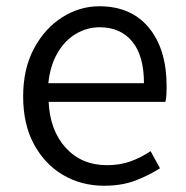

<svg xmlns="http://www.w3.org/2000/svg" viewBox="-20 -574 589 607"><path d="M309.1 13.2Q237.8 13.2 179.9 -20.5Q122.1 -54.2 87.6 -117.4Q53.2 -180.7 53.2 -269Q53.2 -356.9 87.6 -420.9Q122.1 -484.9 177 -519.5Q231.9 -554.2 293.9 -554.2Q395 -554.2 450.9 -486.1Q506.8 -418 506.8 -300.8Q506.8 -287.6 506.1 -274.7Q505.4 -261.7 502.9 -252H133.8Q137.7 -162.1 187.7 -106.9Q237.8 -51.8 318.8 -51.8Q358.9 -51.8 392.3 -63.7Q425.8 -75.7 456.1 -96.2L485.8 -42Q450.7 -19.5 408 -3.2Q365.2 13.2 309.1 13.2ZM132.8 -311H435.1Q435.1 -397.9 397.9 -442.9Q360.8 -487.8 294.9 -487.8Q254.9 -487.8 220 -467Q185.1 -446.3 161.9 -406.7Q138.7 -367.2 132.8 -311Z"/></svg>

Font: `nÑOS CN Normal
Style: Regular
Weight: 350
Designer: Ryoko NISHIZUKA ?XZm?[P (kana & ideographs); Paul D. Hunt (Latin, Greek & Cyrillic); Wenlong ZHANG _ e??? (bopomofo); Sa
Foundry: Adobe Systems Incorporated
Version: Version 1.004 June 21, 2023